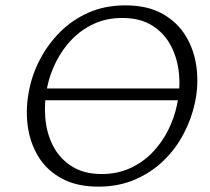

<svg xmlns="http://www.w3.org/2000/svg" viewBox="-20 -687 783 716"><path d="M347 9Q266 9 210 -21.5Q154 -52 122.5 -104Q91 -156 83 -220.5Q75 -285 89 -353Q101 -413 131 -469Q161 -525 206 -569.5Q251 -614 311.5 -640.5Q372 -667 448 -667Q530 -667 586 -635.5Q642 -604 673.5 -551.5Q705 -499 713 -434.5Q721 -370 707 -304Q694 -243 664 -186.5Q634 -130 588.5 -86.5Q543 -43 482.5 -17Q422 9 347 9ZM359 -38Q417 -38 464.5 -59.5Q512 -81 547.5 -117.5Q583 -154 606.5 -200.5Q630 -247 640 -296Q653 -354 647.5 -411.5Q642 -469 617.5 -516Q593 -563 548 -591.5Q503 -620 436 -620Q378 -620 331 -598.5Q284 -577 248.5 -540.5Q213 -504 189.5 -457.5Q166 -411 156 -362Q144 -304 149 -246.5Q154 -189 178.5 -142Q203 -95 248 -66.5Q293 -38 359 -38ZM107 -313 120 -357H707L694 -313Z"/></svg>

Font: Ysabeau Office Light
Style: Italic
Weight: 300
Italic angle: -12°
Designer: Christian Thalmann (Catharsis Fonts)
Version: Version 2.001;gftools[0.9.30]; featfreeze: tnum,lnum,ss02